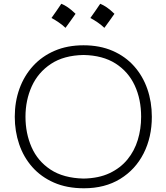

<svg xmlns="http://www.w3.org/2000/svg" viewBox="-20 -985 880 1015"><path d="M421.9 -41Q315.4 -43.5 247.3 -88.4Q179.2 -133.3 147 -206.8Q114.7 -280.3 114.7 -367.7Q114.7 -455.1 147.9 -528.6Q181.2 -602.1 249.3 -647.2Q317.4 -692.4 421.9 -694.3Q522.9 -692.4 590.6 -649.4Q658.2 -606.4 692.1 -533.4Q726.1 -460.4 726.1 -367.7Q726.1 -303.7 708.5 -245.6Q690.9 -187.5 653.8 -142.1Q616.7 -96.7 559.3 -69.6Q502 -42.5 421.9 -41ZM423.8 10.3Q534.7 10.3 615.2 -39.1Q695.8 -88.4 739.3 -174.1Q782.7 -259.8 782.7 -367.7Q782.7 -446.3 758.8 -514.9Q734.9 -583.5 688.7 -635.3Q642.6 -687 575.2 -716.3Q507.8 -745.6 421.4 -745.6Q336.4 -745.6 269.3 -716.8Q202.1 -688 155 -636.5Q107.9 -585 83 -516.4Q58.1 -447.8 58.1 -367.7Q58.1 -291 81.3 -222.7Q104.5 -154.3 150.6 -102.1Q196.8 -49.8 265.1 -19.8Q333.5 10.3 423.8 10.3ZM509.8 -965.1Q496.4 -945.3 483.8 -927Q471.1 -908.7 457.7 -889.9Q477 -879.7 496.1 -866.6Q515.2 -853.4 531.8 -837.8Q545.8 -856.6 559 -875.2Q572.1 -893.7 585 -912Q563 -933.4 544.5 -946.1Q525.9 -958.7 509.8 -965.1ZM304.2 -965.1Q290.8 -945.3 278.2 -927Q265.6 -908.7 252.1 -889.9Q271.5 -879.7 290.5 -866.6Q309.6 -853.4 326.3 -837.8Q340.2 -856.6 353.4 -875.2Q366.5 -893.7 379.4 -912Q357.4 -933.4 338.9 -946.1Q320.4 -958.7 304.2 -965.1Z"/></svg>

Font: Pinar-VF
Style: Regular
Weight: 300
Designer: Amin Abedi
Version: Version 3.0